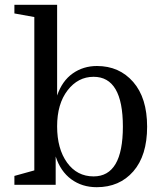

<svg xmlns="http://www.w3.org/2000/svg" viewBox="-20 -770 693 800"><path d="M40 -750H218V-372Q239 -433 283 -464Q327 -495 384 -495Q477 -495 535 -428.5Q593 -362 593 -242Q593 -122 535.5 -56Q478 10 383 10Q322 10 277 -23Q232 -56 212 -118V0H40V-37L123 -60V-699L40 -714ZM370 -450Q305 -450 261.5 -393.5Q218 -337 218 -243.5Q218 -150 259.5 -92.5Q301 -35 370 -35Q492 -35 492 -242.5Q492 -450 370 -450Z"/></svg>

Font: Ledger
Style: Regular
Weight: 400
Designer: Denis Masharov
Foundry: Denis Masharov
Version: 1.001